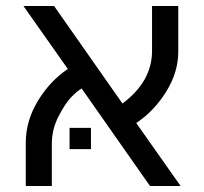

<svg xmlns="http://www.w3.org/2000/svg" viewBox="-20 -620 680 640"><path d="M211.9 -193.8H283.2V-123H211.9ZM574.2 -446.8Q574.2 -379.4 533.7 -314Q493.2 -249 434.1 -210L582 0H480L252 -325.2Q234.4 -314 215.8 -294.4Q196.8 -274.4 174.8 -231.4Q152.8 -188.5 152.8 -141.1V0H65.9V-144Q65.9 -216.8 106 -283.2Q146.5 -350.1 206.1 -390.1L58.1 -600.1H160.2L388.2 -274.9Q486.8 -348.6 486.8 -450.2V-600.1H574.2Z"/></svg>

Font: Miedinger*
Style: Book
Weight: 400
Version: Version 001.000